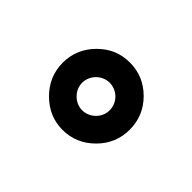

<svg xmlns="http://www.w3.org/2000/svg" viewBox="-62 -526 530 530"><g transform="rotate(45 203.5 -260.5)"><path d="M166 -221.7C144.5 -242.7 144.5 -275.9 166 -297.4C187 -318.4 220.2 -318.4 241.7 -297.4C262.7 -275.9 262.7 -242.7 241.7 -221.7C220.2 -200.2 187 -200.2 166 -221.7ZM295.9 -168C321.8 -193.8 334.5 -225.1 334.5 -260.7C334.5 -296.4 321.8 -327.6 295.9 -353.5C270 -379.4 239.3 -392.1 203.6 -392.1C168 -392.1 137.7 -379.4 111.8 -353.5C85.9 -327.6 72.8 -296.4 72.8 -260.7C72.8 -225.1 85.9 -193.8 111.8 -168C137.7 -142.1 168 -128.9 203.6 -128.9C239.3 -128.9 270 -142.1 295.9 -168Z"/></g></svg>

Font: Sahel SemiBold
Style: Bold
Weight: 600
Foundry: Saber Rastikerdar (saber.rastikerdar@gmail.com)
Version: Version 3.4.0